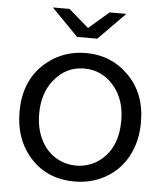

<svg xmlns="http://www.w3.org/2000/svg" viewBox="-56 -835 793 926"><g transform="rotate(5 340.0 -371.5)"><path d="M291 -653.8 162.1 -785.2H242.7L339.8 -701.2L437 -785.2H518.1L388.7 -653.8ZM341.3 -580.1Q461.9 -580.1 545.4 -498Q633.8 -411.6 633.8 -270.5Q633.8 -188 603.5 -122.1Q564.5 -37.6 484.9 5.9Q418.9 42 339.4 42Q195.8 42 111.8 -64Q45.9 -147 45.9 -270.5Q45.9 -431.6 158.2 -519Q236.8 -580.1 341.3 -580.1ZM338.9 -504.9Q249.5 -504.9 191.4 -430.7Q141.1 -366.7 141.1 -269Q141.1 -199.7 167 -146.5Q191.4 -95.2 235.8 -65.9Q282.7 -35.2 340.3 -35.2Q410.2 -35.2 463.4 -80.6Q538.6 -145.5 538.6 -269.5Q538.6 -374.5 480.5 -440.4Q423.3 -504.9 338.9 -504.9Z"/></g></svg>

Font: FORM UDPGothic
Style: Regular
Weight: 400
Foundry: Pronama LLC
Version: Version 1.05101